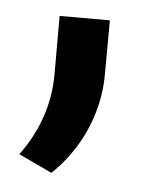

<svg xmlns="http://www.w3.org/2000/svg" viewBox="-33 -724 232 314"><g transform="rotate(5 83.5 -567.5)"><path d="M62 -439 7.3 -464.8Q29.8 -495.1 41.5 -529.3Q53.2 -563.5 53.2 -600.6V-695.8H135.7L135.3 -607.4Q135.3 -574.7 126 -543.5Q116.7 -512.2 100.1 -485.6Q83.5 -459 62 -439Z"/></g></svg>

Font: Heebo
Style: Regular
Weight: 400
Designer: Oded Ezer
Foundry: Ezer Type House
Version: Version 3.100